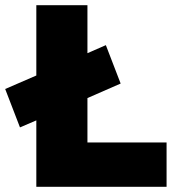

<svg xmlns="http://www.w3.org/2000/svg" viewBox="-50 -720 690 740"><path d="M287 -342V-171H592V0H90V-256L27 -229L-30 -377L90 -429V-700H287V-515L358 -546L415 -398Z"/></svg>

Font: Mach ExtraBold
Style: Regular
Weight: 800
Version: Version 1.002